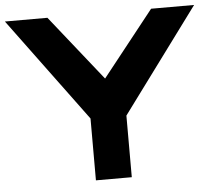

<svg xmlns="http://www.w3.org/2000/svg" viewBox="-60 -776 926 832"><g transform="rotate(-5 402.5 -360.0)"><path d="M324 0V-269L-9 -720H176L402 -436L627 -720H814L480 -268V0Z"/></g></svg>

Font: Orbitron Black
Style: Regular
Weight: 900
Designer: Matt McInerney
Foundry: The League of Moveable Type
Version: Version 2.001